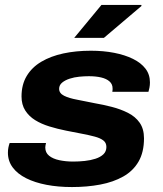

<svg xmlns="http://www.w3.org/2000/svg" viewBox="-20 -744 660 776"><path d="M271 12Q215 12 168 3Q121 -6 86 -23.5Q51 -41 31.5 -67Q12 -93 12 -127Q12 -138 14 -148Q16 -158 19 -166H166Q165 -162 164 -157Q163 -152 163 -148Q163 -127 178.5 -114.5Q194 -102 220 -96.5Q246 -91 276 -91Q299 -91 322.5 -93.5Q346 -96 366 -102.5Q386 -109 398 -120.5Q410 -132 410 -150Q410 -167 397.5 -176.5Q385 -186 362.5 -192Q340 -198 311 -203.5Q282 -209 247 -216Q212 -223 179.5 -233Q147 -243 122 -258.5Q97 -274 82 -297.5Q67 -321 67 -354Q67 -402 88 -437Q109 -472 147 -494.5Q185 -517 236 -528Q287 -539 347 -539Q398 -539 441.5 -530.5Q485 -522 517.5 -506Q550 -490 568 -466.5Q586 -443 586 -411Q586 -400 584 -389.5Q582 -379 580 -373H434Q435 -378 435 -381.5Q435 -385 435 -387Q435 -404 422.5 -415Q410 -426 388.5 -431Q367 -436 339 -436Q321 -436 300.5 -434Q280 -432 261.5 -426Q243 -420 231 -410Q219 -400 219 -385Q219 -367 239 -357Q259 -347 292 -341Q325 -335 362 -327Q397 -321 432 -312Q467 -303 497 -288Q527 -273 544.5 -248Q562 -223 562 -185Q562 -129 540 -91Q518 -53 478 -30.5Q438 -8 385 2Q332 12 271 12ZM280 -591 390 -724H551L552 -720L400 -591Z"/></svg>

Font: Archivo SemiExpanded
Style: Bold Italic
Weight: 700
Width: 6
Italic angle: -10°
Designer: Hector Gatti
Foundry: Omnibus-Type
Version: Version 2.001